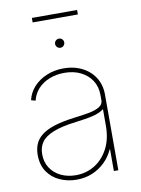

<svg xmlns="http://www.w3.org/2000/svg" viewBox="-91 -878 696 950"><g transform="rotate(-10 257.0 -402.5)"><path d="M216.8 10.3Q171.9 10.3 133.1 -7.1Q94.2 -24.4 70.8 -58.8Q47.4 -93.3 47.4 -143.6Q47.4 -172.9 57.1 -197Q66.9 -221.2 90.1 -240Q113.3 -258.8 153.8 -272.2Q194.3 -285.6 255.9 -293.5Q296.9 -298.3 330.6 -304.4Q364.3 -310.5 384.5 -322.5Q404.8 -334.5 404.8 -355.5V-381.3Q404.8 -423.3 384.8 -454.6Q364.7 -485.8 329.3 -503.4Q293.9 -521 247.1 -521Q206.1 -521 171.9 -507.3Q137.7 -493.7 114.7 -468.8Q91.8 -443.8 84 -410.2L62 -416Q70.8 -454.1 97.2 -482.7Q123.5 -511.2 162.4 -527.3Q201.2 -543.5 247.1 -543.5Q288.1 -543.5 321 -531.2Q354 -519 377.9 -497.1Q401.9 -475.1 414.6 -445.6Q427.2 -416 427.2 -381.3V0H404.8V-108.9H402.8Q386.7 -73.2 359.1 -46.4Q331.5 -19.5 295.4 -4.6Q259.3 10.3 216.8 10.3ZM216.8 -12.2Q269 -12.2 311.5 -38.3Q354 -64.5 379.4 -112.8Q404.8 -161.1 404.8 -227.1V-311Q394.5 -302.7 380.6 -296.6Q366.7 -290.5 349.1 -286.1Q331.5 -281.7 309.8 -278.3Q288.1 -274.9 261.7 -271.5Q189.5 -262.7 147.5 -245.8Q105.5 -229 87.6 -203.9Q69.8 -178.7 69.8 -143.6Q69.8 -103 89.4 -73.5Q108.9 -43.9 142.3 -28.1Q175.8 -12.2 216.8 -12.2ZM250.5 -646.5Q241.2 -646.5 234.4 -653.1Q227.5 -659.7 227.5 -669.4Q227.5 -679.2 234.4 -685.8Q241.2 -692.4 250.5 -692.4Q260.3 -692.4 266.8 -685.8Q273.4 -679.2 273.4 -669.4Q273.4 -660.2 266.8 -653.3Q260.3 -646.5 250.5 -646.5ZM363.8 -816.4V-793.9H136.7V-816.4Z"/></g></svg>

Font: Inter 20pt Thin
Style: Regular
Weight: 250
Version: Version 4.001;git-66647c0bb